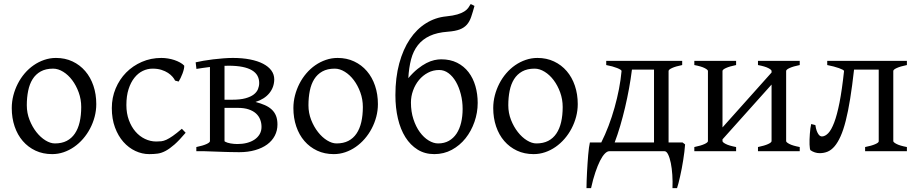

<svg xmlns="http://www.w3.org/2000/svg" viewBox="-20 -760 4605 965"><path d="M388.2 -222.2Q388.2 -260.7 375.5 -295.7Q362.8 -330.6 342.8 -357.2Q322.8 -383.8 297.4 -399.4Q272 -415 247.1 -415Q210 -415 184.6 -400.9Q159.2 -386.7 143.8 -362.1Q128.4 -337.4 121.6 -303.7Q114.7 -270 114.7 -231Q114.7 -192.4 128.4 -157.5Q142.1 -122.6 162.8 -96.2Q183.6 -69.8 208.5 -54.4Q233.4 -39.1 255.9 -39.1Q290.5 -39.1 315.4 -52Q340.3 -64.9 356.4 -88.9Q372.6 -112.8 380.4 -146.5Q388.2 -180.2 388.2 -222.2ZM463.9 -236.8Q463.9 -204.1 455.6 -172.9Q447.3 -141.6 432.6 -113.8Q418 -85.9 397.5 -62.3Q377 -38.6 352.3 -21.5Q327.6 -4.4 299.8 5.1Q272 14.6 242.2 14.6Q195.8 14.6 158.4 -2.9Q121.1 -20.5 94.5 -51.3Q67.9 -82 53.5 -124.5Q39.1 -167 39.1 -216.8Q39.1 -249 47.1 -280.3Q55.2 -311.5 69.6 -339.6Q84 -367.7 104.2 -391.4Q124.5 -415 149.2 -432.1Q173.8 -449.2 202.4 -459Q231 -468.8 261.2 -468.8Q307.1 -468.8 344.5 -451.2Q381.8 -433.6 408.4 -402.6Q435.1 -371.6 449.5 -329.1Q463.9 -286.6 463.9 -236.8Z M913.1 -92.8Q881.3 -55.2 857.2 -33.9Q833 -12.7 812.5 -1.7Q792 9.3 772.5 12Q752.9 14.6 730 14.6Q694.3 14.6 660.4 -1.2Q626.5 -17.1 600.1 -46.9Q573.7 -76.7 557.9 -119.6Q542 -162.6 542 -216.8Q542 -269.5 561.3 -315.4Q580.6 -361.3 614 -395.3Q647.5 -429.2 692.9 -449Q738.3 -468.8 791 -468.8Q807.1 -468.8 824 -466.1Q840.8 -463.4 856.2 -458.3Q871.6 -453.1 884.5 -446Q897.5 -439 905.8 -430.2Q906.7 -424.3 904.3 -413.6Q901.9 -402.8 897.5 -390.9Q893.1 -378.9 887.7 -367.9Q882.3 -356.9 877.9 -350.1L859.9 -355Q856 -363.8 847.2 -374Q838.4 -384.3 824.5 -393.6Q810.5 -402.8 791.3 -408.9Q772 -415 747.1 -415Q721.2 -415 697.5 -403.6Q673.8 -392.1 655.5 -369.1Q637.2 -346.2 626.2 -312Q615.2 -277.8 615.2 -231.9Q615.2 -190.4 627.7 -156.5Q640.1 -122.6 660.9 -98.6Q681.6 -74.7 708.7 -61.8Q735.8 -48.8 765.1 -48.8Q778.8 -48.8 790.5 -50Q802.2 -51.3 816.2 -57.6Q830.1 -64 848.4 -76.7Q866.7 -89.4 894 -112.8Z M1128.4 -429.7Q1123.5 -429.7 1118.7 -429.4Q1113.8 -429.2 1108.4 -429.2V-258.8H1147.5Q1187.5 -258.8 1213.9 -266.1Q1240.2 -273.4 1255.4 -285.2Q1270.5 -296.9 1276.6 -312Q1282.7 -327.1 1282.7 -342.8Q1282.7 -363.3 1273.9 -379.4Q1265.1 -395.5 1246.3 -406.7Q1227.5 -418 1198.5 -423.8Q1169.4 -429.7 1128.4 -429.7ZM1108.4 -217.8V-52.7Q1108.4 -51.8 1109.4 -48.8Q1121.6 -42 1138.9 -39.1Q1156.2 -36.1 1173.3 -36.1Q1198.7 -36.1 1220.7 -41.7Q1242.7 -47.4 1259 -58.3Q1275.4 -69.3 1284.9 -85.4Q1294.4 -101.6 1294.4 -122.1Q1294.4 -142.1 1287.6 -159.4Q1280.8 -176.8 1266.6 -189.7Q1252.4 -202.6 1230 -210.2Q1207.5 -217.8 1176.3 -217.8ZM1374.5 -134.3Q1374.5 -103.5 1361.1 -77.9Q1347.7 -52.2 1322.8 -33.9Q1297.9 -15.6 1262.2 -5.4Q1226.6 4.9 1182.1 4.9Q1173.3 4.9 1160.9 4.6Q1148.4 4.4 1134.5 4.2Q1120.6 3.9 1105.7 3.4Q1090.8 2.9 1076.7 2.4Q1043 1.5 1006.3 0H966.8V-21Q1000 -27.8 1017.6 -35.9Q1035.2 -43.9 1035.2 -50.8V-423.3Q1016.6 -420.9 999 -418.5Q981.4 -416 967.3 -413.6L963.4 -446.8Q979.5 -450.7 1002.4 -454.6Q1025.4 -458.5 1051 -461.7Q1076.7 -464.8 1102.8 -466.8Q1128.9 -468.8 1150.4 -468.8Q1198.2 -468.8 1236.8 -461.2Q1275.4 -453.6 1302.5 -439.5Q1329.6 -425.3 1344 -405.5Q1358.4 -385.7 1358.4 -360.8Q1357.9 -321.3 1333.5 -291.5Q1309.1 -261.7 1264.2 -247.6Q1290.5 -240.7 1311 -231.7Q1331.5 -222.7 1345.7 -209.5Q1359.9 -196.3 1367.2 -178Q1374.5 -159.7 1374.5 -134.3Z M1803.7 -222.2Q1803.7 -260.7 1791 -295.7Q1778.3 -330.6 1758.3 -357.2Q1738.3 -383.8 1712.9 -399.4Q1687.5 -415 1662.6 -415Q1625.5 -415 1600.1 -400.9Q1574.7 -386.7 1559.3 -362.1Q1543.9 -337.4 1537.1 -303.7Q1530.3 -270 1530.3 -231Q1530.3 -192.4 1543.9 -157.5Q1557.6 -122.6 1578.4 -96.2Q1599.1 -69.8 1624 -54.4Q1648.9 -39.1 1671.4 -39.1Q1706.1 -39.1 1731 -52Q1755.9 -64.9 1772 -88.9Q1788.1 -112.8 1795.9 -146.5Q1803.7 -180.2 1803.7 -222.2ZM1879.4 -236.8Q1879.4 -204.1 1871.1 -172.9Q1862.8 -141.6 1848.1 -113.8Q1833.5 -85.9 1813 -62.3Q1792.5 -38.6 1767.8 -21.5Q1743.2 -4.4 1715.3 5.1Q1687.5 14.6 1657.7 14.6Q1611.3 14.6 1574 -2.9Q1536.6 -20.5 1510 -51.3Q1483.4 -82 1469 -124.5Q1454.6 -167 1454.6 -216.8Q1454.6 -249 1462.6 -280.3Q1470.7 -311.5 1485.1 -339.6Q1499.5 -367.7 1519.8 -391.4Q1540 -415 1564.7 -432.1Q1589.4 -449.2 1617.9 -459Q1646.5 -468.8 1676.8 -468.8Q1722.7 -468.8 1760 -451.2Q1797.4 -433.6 1824 -402.6Q1850.6 -371.6 1865 -329.1Q1879.4 -286.6 1879.4 -236.8Z M2187.5 -408.2Q2156.7 -408.2 2130.9 -394.5Q2105 -380.9 2085.9 -357.9Q2066.9 -335 2056.2 -305.4Q2045.4 -275.9 2045.4 -244.6Q2045.4 -198.7 2057.9 -160.9Q2070.3 -123 2090.1 -95.9Q2109.9 -68.8 2134.3 -54Q2158.7 -39.1 2182.1 -39.1Q2212.9 -39.1 2236.1 -52.2Q2259.3 -65.4 2274.7 -88.6Q2290 -111.8 2297.6 -143.6Q2305.2 -175.3 2305.2 -212.4Q2305.2 -251 2296.1 -286.4Q2287.1 -321.8 2271.5 -348.9Q2255.9 -376 2234.4 -392.1Q2212.9 -408.2 2187.5 -408.2ZM2230.5 -600.6Q2176.8 -596.7 2140.1 -579.6Q2103.5 -562.5 2080.3 -533Q2057.1 -503.4 2046.1 -461.7Q2035.2 -419.9 2032.2 -367.2Q2056.2 -395.5 2079.1 -413.8Q2102.1 -432.1 2123 -442.9Q2144 -453.6 2162.8 -457.8Q2181.6 -461.9 2197.3 -461.9Q2243.2 -461.9 2277.6 -444.6Q2312 -427.2 2335 -397.2Q2357.9 -367.2 2369.4 -327.4Q2380.9 -287.6 2380.9 -242.7Q2380.9 -193.8 2364.7 -147.5Q2348.6 -101.1 2319.8 -64.9Q2291 -28.8 2251 -7.1Q2210.9 14.6 2162.6 14.6Q2115.2 14.6 2078.9 -8.1Q2042.5 -30.8 2017.6 -70.3Q1992.7 -109.9 1980 -164.1Q1967.3 -218.3 1967.3 -281.7Q1967.3 -370.1 1986.6 -441.2Q2005.9 -512.2 2040 -563Q2074.2 -613.8 2121.1 -643.1Q2168 -672.4 2223.1 -677.7Q2257.3 -681.2 2278.6 -687.5Q2299.8 -693.8 2313 -702.1Q2326.2 -710.4 2333.3 -720.2Q2340.3 -730 2345.7 -739.7Q2350.6 -737.8 2355.7 -735.1Q2360.8 -732.4 2364.7 -730Q2356 -698.2 2348.1 -675Q2340.3 -651.9 2326.7 -636.2Q2313 -620.6 2290.8 -612.1Q2268.6 -603.5 2230.5 -600.6Z M2808.1 -222.2Q2808.1 -260.7 2795.4 -295.7Q2782.7 -330.6 2762.7 -357.2Q2742.7 -383.8 2717.3 -399.4Q2691.9 -415 2667 -415Q2629.9 -415 2604.5 -400.9Q2579.1 -386.7 2563.7 -362.1Q2548.3 -337.4 2541.5 -303.7Q2534.7 -270 2534.7 -231Q2534.7 -192.4 2548.3 -157.5Q2562 -122.6 2582.8 -96.2Q2603.5 -69.8 2628.4 -54.4Q2653.3 -39.1 2675.8 -39.1Q2710.4 -39.1 2735.4 -52Q2760.3 -64.9 2776.4 -88.9Q2792.5 -112.8 2800.3 -146.5Q2808.1 -180.2 2808.1 -222.2ZM2883.8 -236.8Q2883.8 -204.1 2875.5 -172.9Q2867.2 -141.6 2852.5 -113.8Q2837.9 -85.9 2817.4 -62.3Q2796.9 -38.6 2772.2 -21.5Q2747.6 -4.4 2719.7 5.1Q2691.9 14.6 2662.1 14.6Q2615.7 14.6 2578.4 -2.9Q2541 -20.5 2514.4 -51.3Q2487.8 -82 2473.4 -124.5Q2459 -167 2459 -216.8Q2459 -249 2467 -280.3Q2475.1 -311.5 2489.5 -339.6Q2503.9 -367.7 2524.2 -391.4Q2544.4 -415 2569.1 -432.1Q2593.8 -449.2 2622.3 -459Q2650.9 -468.8 2681.2 -468.8Q2727.1 -468.8 2764.4 -451.2Q2801.8 -433.6 2828.4 -402.6Q2855 -371.6 2869.4 -329.1Q2883.8 -286.6 2883.8 -236.8Z M3410.6 -43.9 3423.3 -34.2Q3422.4 -17.1 3419.7 3.2Q3417 23.4 3413.8 44.7Q3410.6 65.9 3406.5 86.9Q3402.3 107.9 3398.2 126.7Q3394 145.5 3390.1 160.6Q3386.2 175.8 3382.8 185.5H3359.9Q3361.3 152.3 3359.1 119.1Q3356.9 85.9 3351.6 59.6Q3346.2 33.2 3338.1 16.6Q3330.1 0 3319.8 0H3042.5Q3031.7 0 3019.8 12.2Q3007.8 24.4 2995.8 48.1Q2983.9 71.8 2972.2 106.4Q2960.4 141.1 2950.7 185.5H2927.7Q2927.7 168.9 2928.5 148.2Q2929.2 127.4 2930.4 105.2Q2931.6 83 2933.1 60.5Q2934.6 38.1 2936.3 18.1Q2938 -2 2940.2 -18.1Q2942.4 -34.2 2944.8 -43.9H3002Q3021.5 -82.5 3038.6 -127.4Q3055.7 -172.4 3068.8 -219.2Q3082 -266.1 3091.1 -313Q3100.1 -359.9 3104 -403.3Q3104 -406.2 3097.9 -410.2Q3091.8 -414.1 3081.3 -418.2Q3070.8 -422.4 3056.9 -426.3Q3043 -430.2 3026.9 -433.1V-454.1H3408.7V-433.1Q3375.5 -426.3 3357.9 -418.2Q3340.3 -410.2 3340.3 -403.3V-43.9ZM3069.3 -43.9H3267.1V-410.2H3156.2Q3150.4 -363.8 3141.6 -315.4Q3132.8 -267.1 3121.6 -219.7Q3110.4 -172.4 3097.2 -127.4Q3084 -82.5 3069.3 -43.9Z M3789.6 0V-21Q3822.8 -27.8 3840.3 -35.9Q3857.9 -43.9 3857.9 -50.8V-335L3611.3 -59.6V-50.8Q3611.3 -44.9 3627.7 -36.4Q3644 -27.8 3679.7 -21V0H3469.7V-21Q3502.9 -27.8 3520.5 -35.9Q3538.1 -43.9 3538.1 -50.8V-403.3Q3538.1 -409.2 3521.7 -417.7Q3505.4 -426.3 3469.7 -433.1V-454.1H3679.7V-433.1Q3646.5 -426.3 3628.9 -418.2Q3611.3 -410.2 3611.3 -403.3V-119.6L3857.9 -395.5V-403.3Q3857.9 -409.2 3841.6 -417.7Q3825.2 -426.3 3789.6 -433.1V-454.1H3999.5V-433.1Q3966.3 -426.3 3948.7 -418.2Q3931.2 -410.2 3931.2 -403.3V-50.8Q3931.2 -44.9 3947.5 -36.4Q3963.9 -27.8 3999.5 -21V0Z M4328.1 0V-21Q4360.4 -27.3 4378.4 -35.2Q4396.5 -43 4396.5 -49.8V-410.2H4272.5Q4263.2 -326.7 4252.9 -263.2Q4242.7 -199.7 4230.7 -152.8Q4218.8 -106 4204.8 -75Q4190.9 -43.9 4174.8 -24.9Q4158.7 -5.9 4140.1 2Q4121.6 9.8 4099.6 9.8Q4087.4 9.8 4075.4 5.9Q4063.5 2 4053.7 -4.9Q4051.8 -6.3 4050.5 -14.2Q4049.3 -22 4048.8 -33.4Q4048.3 -44.9 4048.8 -58.8Q4049.3 -72.8 4050.3 -86.9Q4051.3 -101.1 4053 -114.3Q4054.7 -127.4 4057.1 -136.7L4078.1 -131.3Q4080.6 -113.8 4084.7 -102.8Q4088.9 -91.8 4093.5 -85.2Q4098.1 -78.6 4102.8 -76.4Q4107.4 -74.2 4111.3 -74.2Q4127.4 -74.7 4142.8 -90.6Q4158.2 -106.4 4172.6 -144Q4187 -181.6 4199.5 -244.6Q4211.9 -307.6 4222.2 -403.3Q4221.7 -406.2 4214.8 -409.9Q4208 -413.6 4196.5 -417.7Q4185.1 -421.9 4169.9 -425.8Q4154.8 -429.7 4137.7 -433.1V-454.1H4538.1V-433.1Q4504.9 -426.3 4487.3 -418.2Q4469.7 -410.2 4469.7 -403.3V-50.8Q4469.7 -44.9 4486.1 -36.4Q4502.4 -27.8 4538.1 -21V0Z"/></svg>

Font: Gentium Plus Cyr
Style: Regular
Weight: 400
Designer: J. Victor Gaultney, Annie Olsen, Iska Routamaa, Becca Hirsbrunner
Foundry: SIL International
Version: Version 5.000